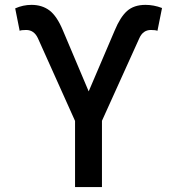

<svg xmlns="http://www.w3.org/2000/svg" viewBox="-20 -757 717 777"><path d="M283.7 0V-267.6L133.3 -602.5Q117.7 -635.7 85.9 -635.7Q65.4 -635.7 59.6 -632.3L41.5 -723.1Q73.2 -737.3 107.4 -737.3Q150.4 -737.3 180.4 -714.6Q210.4 -691.9 234.4 -634.3L338.9 -387.2L443.8 -632.8Q466.3 -687.5 494.1 -712.4Q522 -737.3 568.8 -737.3Q602.5 -737.3 635.7 -724.6L617.2 -632.3Q609.4 -635.7 590.8 -635.7Q558.6 -635.7 543.9 -602.5L392.6 -268.1V0Z"/></svg>

Font: Karasuma Gothic
Style: Regular
Weight: 500
Designer: Rasmus Andersson / Ryoko Nishizuka
Foundry: Genbu
Version: Version 1.00